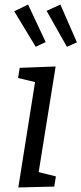

<svg xmlns="http://www.w3.org/2000/svg" viewBox="-20 -826 360 849"><path d="M226 -532 151 -65 227 -46 220 -1 61 3 135 -463 60 -481 67 -526ZM182 -640 138 -619 43 -776 104 -806ZM320 -639 276 -619 186 -778 247 -806Z"/></svg>

Font: Bitter Pro
Style: Italic
Weight: 400
Italic angle: -9°
Designer: Sol Matas, and Bitter project Authors
Foundry: Sol Matas
Version: Version 1.010